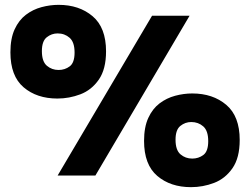

<svg xmlns="http://www.w3.org/2000/svg" viewBox="-20 -725 1033 793"><path d="M217 -318Q132 -318 77.5 -364.5Q23 -411 23 -509Q23 -566 40.5 -604Q58 -642 87 -664Q116 -686 151.5 -695.5Q187 -705 222 -705Q307 -705 362.5 -658Q418 -611 418 -513Q418 -439 388 -396Q358 -353 312 -335.5Q266 -318 217 -318ZM218 0 608 -660H763L374 0ZM222 -436Q248 -436 268 -451Q288 -466 288 -508Q288 -551 267.5 -569Q247 -587 218 -587Q193 -587 173 -571Q153 -555 153 -514Q153 -471 173.5 -453.5Q194 -436 222 -436ZM769 48Q684 48 629.5 1.5Q575 -45 575 -143Q575 -200 592.5 -238Q610 -276 639 -298Q668 -320 703.5 -329.5Q739 -339 774 -339Q859 -339 914.5 -292Q970 -245 970 -147Q970 -73 940 -30Q910 13 864 30.5Q818 48 769 48ZM774 -70Q800 -70 820 -85Q840 -100 840 -142Q840 -185 819.5 -203Q799 -221 770 -221Q745 -221 725 -205Q705 -189 705 -148Q705 -105 725.5 -87.5Q746 -70 774 -70Z"/></svg>

Font: Bricolage Grotesque 10pt ExtraBold
Style: Regular
Weight: 800
Designer: Mathieu Triay
Foundry: Atelier Triay
Version: Version 1.000; ttfautohint (v1.8.4.7-5d5b);gftools[0.9.32]